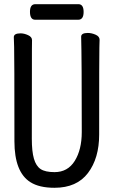

<svg xmlns="http://www.w3.org/2000/svg" viewBox="-20 -872 540 916"><path d="M240.2 23.9Q167 23.9 125 -2.9Q48.8 -50.8 48.8 -198.2Q48.8 -618.2 47.4 -648.2Q45.9 -678.2 45.9 -694.8Q45.9 -712.9 78.1 -712.9Q95.2 -712.9 114 -704.3Q132.8 -695.8 132.8 -680.2Q132.8 -668 132.3 -638.9Q131.8 -609.9 131.8 -210Q131.8 -149.9 141.8 -115Q151.9 -80.1 173.8 -65.4Q195.8 -50.8 240.2 -50.8Q303.2 -50.8 336.7 -104.5Q370.1 -158.2 370.1 -242.2Q370.1 -595.2 367.2 -696.8Q367.2 -714.8 398.9 -714.8Q417 -714.8 436 -706.5Q455.1 -698.2 455.1 -682.1Q455.1 -669.9 454.1 -645Q453.1 -620.1 453.1 -230Q453.1 -117.2 399.7 -46.6Q346.2 23.9 240.2 23.9ZM147.9 -777.8Q123 -777.8 123 -815.9Q123 -852.1 148.9 -852.1H354Q378.9 -852.1 378.9 -814.9Q378.9 -777.8 353 -777.8Z"/></svg>

Font: LXGW WenKai Mono GB Screen
Style: Regular
Weight: 400
Monospace: yes
Designer: LXGW / Fontworks Inc.
Foundry: LXGW / Fontworks Inc.
Version: Version 1.510;January 18,2025